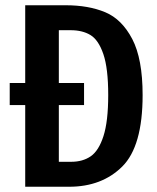

<svg xmlns="http://www.w3.org/2000/svg" viewBox="-20 -711 599 731"><path d="M523 -349Q523 -154 445.5 -77Q368 0 243 0H76V-311H17V-395H76V-691H230Q317 -691 380.5 -664.5Q444 -638 483.5 -562.5Q523 -487 523 -349ZM392 -349Q392 -451 373.5 -505Q355 -559 324.5 -577.5Q294 -596 249 -596H204V-395H300V-311H204V-95H251Q295 -95 325.5 -116Q356 -137 374 -193Q392 -249 392 -349Z"/></svg>

Font: Fira Sans Compressed Medium
Style: Regular
Weight: 500
Width: 1
Designer: bBox Type GmbH & Carrois Corporate GbR & Edenspiekermann AG
Foundry: bBox Type GmbH & Carrois Corporate GbR & Edenspiekermann AG
Version: Version 4.301